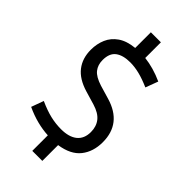

<svg xmlns="http://www.w3.org/2000/svg" viewBox="-289 -882 1083 1083"><g transform="rotate(45 253.0 -340.0)"><path d="M464 -183Q464 -107 424 -56.5Q384 -6 297 7V133H217V9Q175 7 129.5 -4.5Q84 -16 37 -38L64 -112Q117 -88 159.5 -78Q202 -68 245 -68Q308 -68 342 -95.5Q376 -123 376 -176Q376 -220 352.5 -250Q329 -280 276 -296L195 -320Q119 -343 83 -389.5Q47 -436 47 -504Q47 -551 64 -590.5Q81 -630 118.5 -656Q156 -682 217 -688V-813H297V-688Q332 -684 369 -673.5Q406 -663 443 -646L415 -571Q367 -592 328.5 -601.5Q290 -611 255 -611Q198 -611 166.5 -587.5Q135 -564 135 -510Q135 -471 156 -444.5Q177 -418 231 -401L312 -377Q464 -332 464 -183Z"/></g></svg>

Font: Inria Sans
Style: Regular
Weight: 400
Designer: Black Foundry Team
Foundry: Black Foundry
Version: Version 1.2; ttfautohint (v1.8.3)